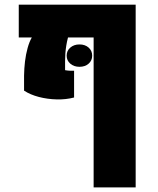

<svg xmlns="http://www.w3.org/2000/svg" viewBox="-20 -611 685 834"><path d="M569.3 -590.8V203.1H386.7V-448.2H275.4Q270.5 -429.7 267.8 -412.4Q265.1 -395 263.9 -378.9Q262.7 -362.8 262.7 -346.7V-306.2Q272.9 -304.2 284.9 -303.7Q296.9 -303.2 301.8 -303.7V-187.5Q266.6 -178.2 226.3 -179.2Q186 -180.2 148.7 -189.9Q111.3 -199.7 84.5 -217.3V-282.7Q85 -313.5 88.6 -344.2Q92.3 -375 99.9 -402.3Q107.4 -429.7 118.2 -448.2H61.5V-590.8ZM325.2 -320.8Q301.3 -320.8 285.4 -334.5Q269.5 -348.1 269.5 -369.1Q269.5 -390.6 285.4 -404.3Q301.3 -418 325.2 -418Q349.6 -418 365 -404.3Q380.4 -390.6 380.4 -369.1Q380.4 -348.1 365 -334.5Q349.6 -320.8 325.2 -320.8Z"/></svg>

Font: Heebo Black
Style: Regular
Weight: 900
Designer: Oded Ezer
Foundry: Ezer Type House
Version: Version 3.100